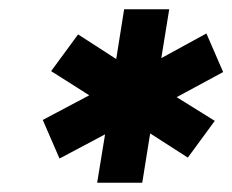

<svg xmlns="http://www.w3.org/2000/svg" viewBox="-20 -721 500 413"><path d="M189 -328 206 -432 108 -380 72 -463 172 -516 90 -568 148 -647 230 -594 247 -701H344L327 -596L424 -649L460 -566L360 -512L442 -461L384 -382L303 -434L286 -328Z"/></svg>

Font: MuseoModerno Thin ExtraBold
Style: Italic
Weight: 800
Italic angle: -9°
Version: Version 1.003